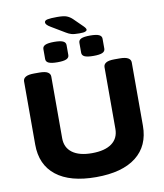

<svg xmlns="http://www.w3.org/2000/svg" viewBox="-107 -1114 1034 1208"><g transform="rotate(-10 410.0 -509.5)"><path d="M409 8Q243 8 154.5 -61.5Q66 -131 66 -260V-664Q66 -682 83 -692Q100 -702 137 -702H170Q207 -702 223.5 -692Q240 -682 240 -664V-270Q240 -210 284 -177.5Q328 -145 409 -145Q492 -145 536 -177.5Q580 -210 580 -270V-664Q580 -682 596.5 -692Q613 -702 650 -702H683Q720 -702 737 -692Q754 -682 754 -664V-260Q754 -131 665 -61.5Q576 8 409 8ZM525 -746Q485 -746 468 -754Q451 -762 451 -779V-843Q451 -860 468 -868Q485 -876 525 -876Q564 -876 581.5 -868Q599 -860 599 -843V-779Q599 -762 581.5 -754Q564 -746 525 -746ZM295 -746Q256 -746 238.5 -754Q221 -762 221 -779V-843Q221 -860 238.5 -868Q256 -876 295 -876Q334 -876 351.5 -868Q369 -860 369 -843V-779Q369 -762 351.5 -754Q334 -746 295 -746ZM461 -901Q427 -901 410.5 -906Q394 -911 378 -921L291 -973Q274 -983 267 -991Q260 -999 260 -1006Q260 -1019 279.5 -1023Q299 -1027 341 -1027Q383 -1027 402 -1019.5Q421 -1012 437 -997L495 -940Q504 -931 507 -925.5Q510 -920 510 -916Q510 -910 500 -905.5Q490 -901 461 -901Z"/></g></svg>

Font: Asap Expanded ExtraBold
Style: Regular
Weight: 800
Width: 7
Designer: Pablo Cosgaya
Foundry: Omnibus-Type
Version: Version 3.001; ttfautohint (v1.8.4.7-5d5b)